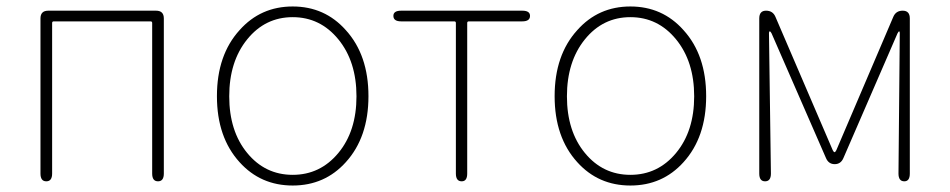

<svg xmlns="http://www.w3.org/2000/svg" viewBox="-20 -560 2934 593"><path d="M123 0Q105 0 105 -24V-503Q105 -527 129 -527H462Q486 -527 486 -503V-24Q486 0 468 0Q450 0 450 -24V-489Q450 -494 445 -494H146Q141 -494 141 -489V-24Q141 0 123 0Z M720 -59Q650 -136 650 -263Q650 -390 720 -467Q785 -540 884 -540Q983 -540 1048 -467Q1118 -390 1118 -263Q1118 -136 1048 -59Q983 13 884 13Q785 13 720 -59ZM743.5 -87.5Q799 -20 884 -20Q969 -20 1025 -87.5Q1081 -155 1081 -262.5Q1081 -370 1025 -438.5Q969 -507 884 -507Q799 -507 743.5 -438.5Q688 -370 688 -262.5Q688 -155 743.5 -87.5Z M1406 0Q1388 0 1388 -24V-489Q1388 -494 1383 -494H1219Q1195 -494 1195 -511Q1195 -527 1219 -527H1593Q1617 -527 1617 -511Q1617 -494 1593 -494H1428Q1423 -494 1423 -489V-24Q1423 0 1406 0Z M1763 -59Q1693 -136 1693 -263Q1693 -390 1763 -467Q1828 -540 1927 -540Q2026 -540 2091 -467Q2161 -390 2161 -263Q2161 -136 2091 -59Q2026 13 1927 13Q1828 13 1763 -59ZM1786.5 -87.5Q1842 -20 1927 -20Q2012 -20 2068 -87.5Q2124 -155 2124 -262.5Q2124 -370 2068 -438.5Q2012 -507 1927 -507Q1842 -507 1786.5 -438.5Q1731 -370 1731 -262.5Q1731 -155 1786.5 -87.5Z M2343 0Q2325 0 2325 -24V-503Q2325 -527 2346 -527Q2367 -527 2375 -508L2552 -96Q2555 -90 2557.5 -90Q2560 -90 2563 -96L2739 -508Q2747 -527 2768 -527Q2790 -527 2790 -503V-24Q2790 0 2773 0Q2755 0 2755 -24L2759 -458Q2759 -463 2757 -463Q2755 -463 2752 -457L2585 -72Q2577 -53 2558 -53Q2539 -53 2531 -72L2363 -457Q2360 -463 2357.5 -463Q2355 -463 2355 -458L2361 -24Q2361 0 2343 0Z"/></svg>

Font: Resource Han Rounded JP ExtraLight
Style: Regular
Weight: 250
Designer: Cyano Hao (round all glyphs); Ryoko NISHIZUKA 西塚涼子 (kana, bopomofo & ideographs); Paul D. Hunt (Latin, Greek & Cyrillic)
Foundry: Cyano Hao
Version: 0.990